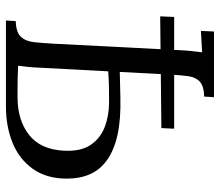

<svg xmlns="http://www.w3.org/2000/svg" viewBox="-67 -673 740 646"><g transform="rotate(90 303.0 -350.0)"><path d="M35 -519 37 -566H413L411 -523ZM49 0 51 -33Q89 -34 104 -50.5Q119 -67 122 -95.5Q125 -124 127 -161L149 -588Q150 -608 152 -626.5Q154 -645 156 -660Q138 -659 120 -658Q102 -657 84 -656L86 -700H307L305 -667Q270 -666 255 -652.5Q240 -639 236.5 -614.5Q233 -590 231 -554L222 -383L306 -385Q381 -387 433 -375.5Q485 -364 518 -340.5Q551 -317 566 -283Q581 -249 581 -205Q581 -137 548.5 -91Q516 -45 461 -22.5Q406 0 338 0ZM201 -41Q217 -40 239.5 -39.5Q262 -39 281.5 -39Q301 -39 307 -39Q384 -39 433.5 -77.5Q483 -116 487 -195Q490 -252 467.5 -285Q445 -318 407 -332.5Q369 -347 323 -347Q293 -347 268.5 -346.5Q244 -346 220 -344L208 -119Q207 -92 205 -73Q203 -54 201 -41Z"/></g></svg>

Font: Lora Italic
Style: Italic
Weight: 400
Italic angle: -3°
Designer: Olga Karpushina, Alexei Vanyashin (Cyrillic)
Foundry: Cyreal
Version: Version 2.210; ttfautohint (v1.8.1.43-b0c9)